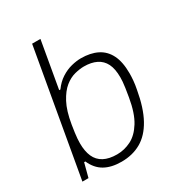

<svg xmlns="http://www.w3.org/2000/svg" viewBox="-175 -835 887 960"><g transform="rotate(-30 268.5 -355.5)"><path d="M247 12Q189 12 150 -10Q111 -32 90 -80H83L62 0H27L154 -723H202L155 -454H162Q185 -486 214 -504.5Q243 -523 273 -530.5Q303 -538 328 -538Q383 -538 422 -518.5Q461 -499 481.5 -458Q502 -417 502 -351Q502 -332 500 -309.5Q498 -287 493 -262Q476 -165 442.5 -104.5Q409 -44 360 -16Q311 12 247 12ZM246 -31Q288 -31 327 -50.5Q366 -70 395.5 -117.5Q425 -165 439 -248Q444 -278 447 -298Q450 -318 451 -332Q452 -346 452 -357Q452 -406 437 -436Q422 -466 392.5 -480.5Q363 -495 321 -495Q297 -495 267.5 -487.5Q238 -480 210 -457.5Q182 -435 158.5 -391Q135 -347 123 -274Q119 -249 116.5 -230.5Q114 -212 113 -198Q112 -184 112 -172Q112 -126 126 -94.5Q140 -63 170 -47Q200 -31 246 -31Z"/></g></svg>

Font: Archivo SemiBold Thin
Style: Italic
Weight: 250
Italic angle: -10°
Version: Version 2.001